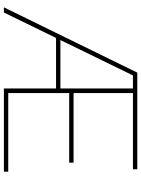

<svg xmlns="http://www.w3.org/2000/svg" viewBox="114 -858 743 1012"><g transform="rotate(90 486.0 -351.5)"><path d="M362.3 -703.1H388.2L45.4 0H18.1ZM369.6 -703.1H502V-680.2H369.6ZM470.2 -703.1V0H445.8V-703.1ZM836.9 -367.2V-344.2H451.2V-367.2ZM884.3 -22.9V0H448.7V-22.9ZM871.6 -703.1V-680.2H445.3V-703.1ZM448.2 -297.9V-274.9H178.2V-297.9Z"/></g></svg>

Font: Wand UI Pro
Style: Regular
Weight: 400
Designer: Andreas Faust
Version: Version 1.003;FEAKit 1.0